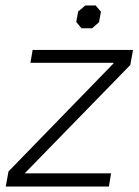

<svg xmlns="http://www.w3.org/2000/svg" viewBox="-20 -680 506 700"><path d="M11 -55 394 -449V-451H91L99 -498H465L455 -443L72 -50V-48H385L377 0H1ZM258 -600 265 -638 291 -660H329L348 -637L341 -599L316 -577H277Z"/></svg>

Font: Chakra Petch Light
Style: Italic
Weight: 300
Italic angle: -10°
Designer: Katatrad Aksorn Co.,Ltd.
Foundry: Cadson Demak Co.,Ltd.
Version: Version 1.000; ttfautohint (v1.6)